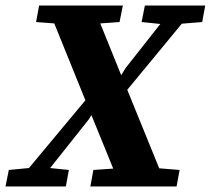

<svg xmlns="http://www.w3.org/2000/svg" viewBox="-43 -677 765 697"><path d="M471 -597 483 -657H702L691 -597L617 -591L419 -351L535 -66L609 -60L598 0H285L296 -60L368 -65L289 -259L278 -242L139 -67L207 -60L196 0H-23L-11 -60L62 -67L267 -313L154 -592L88 -597L99 -657H403L391 -597L321 -592L397 -404L413 -430L539 -590Z"/></svg>

Font: Source Serif 4 SmText
Style: Bold Italic
Weight: 700
Italic angle: -12°
Designer: Frank Grießhammer
Foundry: Adobe
Version: Version 4.005;hotconv 1.1.0;makeotfexe 2.6.0